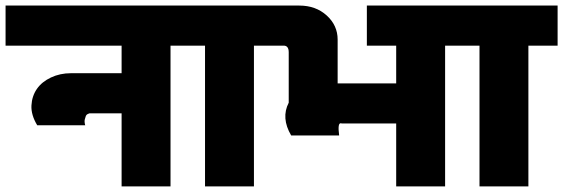

<svg xmlns="http://www.w3.org/2000/svg" viewBox="-63 -665 2024 690"><path d="M-43 -645H654.8V-501H549.8V4.9H374V-257.8H262.2Q260.3 -257.8 258.3 -257.6Q256.3 -257.3 252 -255.1Q247.6 -252.9 245.6 -248.5Q243.7 -244.1 241.7 -235.8Q239.7 -227.5 243.2 -214.8H70.8Q48.3 -252 50 -285.9Q51.8 -319.8 69.6 -345.5Q87.4 -371.1 120.1 -386.5Q152.8 -401.9 191.9 -401.9H374V-501H-43Z M673.8 4.9V-501H568.8V-645H954.6V-501H849.6V4.9Z M869.6 -645H1012.7Q1071.8 -645 1111.1 -609.4Q1150.4 -573.7 1150.4 -522.9V-365.2H1360.8V-501H1255.4V-645H1641.6V-501H1536.6V4.9H1360.8V-221.2H1165.5Q1165 -221.2 1164.1 -221.7Q1155.8 -224.1 1154.3 -211.9Q1152.8 -201.2 1155.8 -178.2H983.4Q946.3 -241.2 974.6 -295.9V-477.1Q974.6 -501 956.5 -501H869.6Z M1660.2 4.9V-501H1555.2V-645H1940.9V-501H1835.9V4.9Z"/></svg>

Font: LT Superior Black
Style: Regular
Weight: 900
Designer: Daniel Lyons
Foundry: LyonsType
Version: Version 2.005